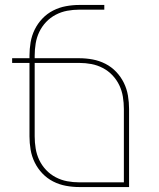

<svg xmlns="http://www.w3.org/2000/svg" viewBox="-20 -755 640 775"><path d="M501 0H300Q273 0 246 -5Q219 -10 194.5 -22.5Q170 -35 151 -55Q132 -75 120 -99.5Q108 -124 103.5 -151Q99 -178 99 -205V-501H29V-520H99V-530Q99 -557 103.5 -584Q108 -611 120 -635.5Q132 -660 151 -680Q170 -700 194.5 -712.5Q219 -725 246 -730Q273 -735 300 -735H401V-716H300Q275 -716 251 -711.5Q227 -707 205 -695.5Q183 -684 166 -666Q149 -648 138.5 -626Q128 -604 124 -579.5Q120 -555 120 -530V-520H300Q327 -520 354 -515Q381 -510 405.5 -497.5Q430 -485 449 -465Q468 -445 480 -420.5Q492 -396 496.5 -369Q501 -342 501 -315ZM300 -19H480V-315Q480 -340 476 -364.5Q472 -389 461.5 -411Q451 -433 434 -451Q417 -469 395 -480.5Q373 -492 349 -496.5Q325 -501 300 -501H120V-205Q120 -180 124 -155.5Q128 -131 138.5 -109Q149 -87 166 -69Q183 -51 205 -39.5Q227 -28 251 -23.5Q275 -19 300 -19Z"/></svg>

Font: Iosevka Thin Extended
Style: Regular
Weight: 100
Width: 7
Monospace: yes
Designer: Belleve Invis
Foundry: Belleve Invis
Version: Version 32.5.0; ttfautohint (v1.8.4)